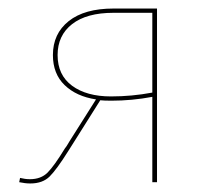

<svg xmlns="http://www.w3.org/2000/svg" viewBox="-20 -427 483 450"><path d="M348 -407V0H337V-200Q289 -191 241 -191Q224 -191 215 -192L152 -92L140 -73Q113 -30 96.5 -13.5Q80 3 51 3Q39 3 25 0L27 -10Q39 -7 50 -7Q76 -7 91.5 -22.5Q107 -38 132 -79Q136 -84 138.5 -88.5Q141 -93 143 -96L205 -194Q159 -201 131.5 -227.5Q104 -254 104 -298Q104 -348 141 -377.5Q178 -407 246 -407ZM337 -210V-397H246Q183 -397 149 -370.5Q115 -344 115 -298Q115 -251 149 -226Q183 -201 240 -201Q289 -201 337 -210Z"/></svg>

Font: Ysabeau Hairline
Style: Regular
Weight: 100
Designer: Christian Thalmann (Catharsis Fonts)
Version: Version 0.003